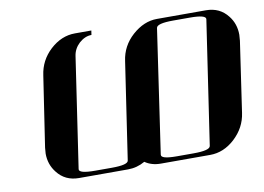

<svg xmlns="http://www.w3.org/2000/svg" viewBox="-69 -720 1136 825"><g transform="rotate(-10 499.0 -307.5)"><path d="M89.8 -127.9Q89.8 -136.2 91.8 -153.8L138.2 -460.9Q147 -525.4 194.8 -569.8Q244.1 -615.2 303.2 -615.2H375L372.1 -596.2Q343.8 -596.2 317.9 -573.2Q293.5 -550.3 289.1 -519L217.8 -38.1Q214.8 -19 287.1 -19H358.9Q430.7 -19 432.1 -38.1L495.1 -460.9Q503.9 -525.4 553.2 -569.8Q604 -615.2 661.1 -615.2H875Q935.1 -615.2 970.2 -569.8Q998 -534.7 998 -486.8Q998 -478.5 996.1 -460.9L951.2 -153.8Q942.4 -90.8 893.1 -44.9Q844.2 0 785.2 0H569.8Q529.8 0 501 -20Q466.3 0 426.8 0H212.9Q152.8 0 118.2 -44.9Q89.8 -80.6 89.8 -127.9ZM576.2 -38.1Q574.7 -28.3 591.3 -23.7Q607.9 -19 644 -19H715.8Q787.1 -19 790 -38.1L870.1 -577.1Q873 -596.2 800.8 -596.2H729Q657.7 -596.2 654.8 -577.1Z"/></g></svg>

Font: Hjet
Style: Italic
Weight: 400
Designer: T. Christopher White
Version: Version 1.2